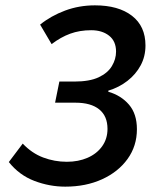

<svg xmlns="http://www.w3.org/2000/svg" viewBox="-20 -686 576 718"><path d="M224 12Q165 12 108.5 -9.5Q52 -31 13 -80L65 -149Q99 -113 141.5 -97Q184 -81 230 -81Q273 -81 307.5 -96Q342 -111 362 -139Q382 -167 382 -204Q382 -252 351 -277Q320 -302 262 -302H186L202 -381H258Q315 -381 349 -397Q383 -413 398.5 -439Q414 -465 414 -493Q414 -532 388 -552.5Q362 -573 321 -573Q278 -573 242.5 -560Q207 -547 173 -521L130 -594Q171 -627 223.5 -646.5Q276 -666 335 -666Q423 -666 473.5 -627Q524 -588 524 -516Q524 -475 506 -441.5Q488 -408 456.5 -383.5Q425 -359 385 -347V-343Q433 -329 462.5 -294.5Q492 -260 492 -203Q492 -140 457 -91.5Q422 -43 361.5 -15.5Q301 12 224 12Z"/></svg>

Font: Source Sans 3 SemiBold
Style: Italic
Weight: 600
Italic angle: -11°
Designer: Paul D. Hunt
Foundry: Adobe
Version: Version 3.046;hotconv 1.0.118;makeotfexe 2.5.65603